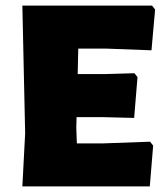

<svg xmlns="http://www.w3.org/2000/svg" viewBox="-20 -667 581 687"><path d="M517 -160 528 -146 516 0H60L70 -190L60 -647H524L535 -633L522 -487L363 -493H260L258 -402H357L461 -405L472 -391L460 -245L344 -248H254L253 -210L255 -154H351Z"/></svg>

Font: Luna Sans Black
Style: Regular
Weight: 900
Designer: Juan Pablo del Peral
Foundry: Huerta Tipografica
Version: Version 2.001; ttfautohint (v1.5)